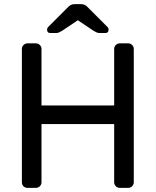

<svg xmlns="http://www.w3.org/2000/svg" viewBox="-20 -910 754 930"><path d="M86 0ZM628 -673V-27Q628 -16 620 -8Q612 0 601 0H560Q549 0 541 -8Q533 -16 533 -27V-309H181V-27Q181 -16 173 -8Q165 0 154 0H113Q102 0 94 -7.5Q86 -15 86 -27V-673Q86 -684 94 -692Q102 -700 113 -700H154Q165 -700 173 -692Q181 -684 181 -673V-399H533V-673Q533 -684 541 -692Q549 -700 560 -700H601Q612 -700 620 -692Q628 -684 628 -673ZM409 -871 501 -779Q506 -774 506 -766Q506 -750 490 -750H464Q455 -750 449 -752.5Q443 -755 433 -761L357 -812L281 -761Q271 -755 265 -752.5Q259 -750 250 -750H224Q208 -750 208 -766Q208 -774 213 -779L305 -871Q315 -882 323 -886Q331 -890 342 -890H372Q383 -890 391 -886Q399 -882 409 -871Z"/></svg>

Font: Hezaedrus
Style: Regular
Weight: 400
Designer: Hubert & Fischer
Foundry: Hubert & Fischer
Version: Version 1.10;September 3, 2019;FontCreator 11.5.0.2425 64-bi